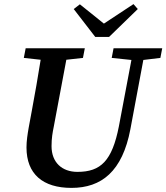

<svg xmlns="http://www.w3.org/2000/svg" viewBox="-20 -898 810 935"><path d="M524 -616 620 -606 559 -283C526 -115 471 -61 357 -61C282 -61 231 -107 231 -186C231 -226 236 -252 242 -282L303 -607L384 -616L393 -663H105L96 -616L178 -607C165 -524 150 -440 135 -359L120 -278C114 -244 109 -211 109 -180C109 -50 189 17 328 17C474 17 576 -63 615 -269L678 -606L761 -616L770 -663H533ZM369 -877 339 -854 444 -718H511L651 -854L630 -878L486 -783Z"/></svg>

Font: Source Serif Pro Semibold
Style: Italic
Weight: 600
Italic angle: -12°
Designer: Frank Grießhammer
Foundry: Adobe Systems Incorporated
Version: Version 3.001;hotconv 1.0.111;makeotfexe 2.5.65597